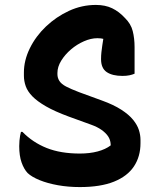

<svg xmlns="http://www.w3.org/2000/svg" viewBox="-20 -740 640 779"><path d="M369 -720Q407 -720 435 -706.5Q463 -693 486 -668Q511 -644 518.5 -614Q526 -584 526 -549Q526 -531 526 -512Q526 -493 526 -475.5Q526 -458 526 -441Q517 -437 505 -434.5Q493 -432 477 -432Q436 -432 413 -447.5Q390 -463 390 -500Q390 -515 391.5 -528.5Q393 -542 395 -555.5Q397 -569 399.5 -584.5Q402 -600 404 -619L426 -570Q412 -579 401 -582Q390 -585 375 -585Q349 -585 320.5 -572.5Q292 -560 268 -539.5Q244 -519 228.5 -494Q213 -469 213 -444V-439Q213 -424 221 -411.5Q229 -399 248 -389Q267 -379 301 -366L394 -332Q441 -315 472 -295Q503 -275 520 -254Q537 -233 543.5 -212.5Q550 -192 550 -173V-159Q550 -105 523.5 -65Q497 -25 442.5 -3Q388 19 304 19Q257 19 215 11.5Q173 4 141 -9Q109 -22 92 -38Q77 -54 67.5 -81Q58 -108 58 -147Q58 -159 59 -169.5Q60 -180 61.5 -189Q63 -198 65 -205H71Q113 -162 169.5 -139.5Q226 -117 304 -117Q344 -117 376 -125.5Q408 -134 429 -150V-155Q428 -173 418.5 -187Q409 -201 392 -213Q375 -225 350 -234L259 -267Q202 -288 166.5 -308.5Q131 -329 111.5 -349Q92 -369 84.5 -390Q77 -411 77 -433V-446Q77 -495 101 -544Q125 -593 166.5 -632.5Q208 -672 260 -696Q312 -720 369 -720Z"/></svg>

Font: Recursive Monospace Casual
Style: Bold
Weight: 700
Version: Version 1.047